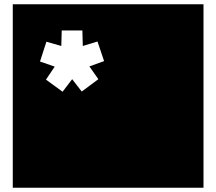

<svg xmlns="http://www.w3.org/2000/svg" viewBox="-20 -760 1016 902"><path d="M936 122V-740H40V122ZM400 -448 442 -388 364 -330 319 -388 274 -329 196 -386 237 -447 168 -471 198 -564 268 -544 270 -617H367L369 -544L438 -565L469 -473Z"/></svg>

Font: Takraf VEB
Style: Regular
Weight: 400
Designer: Jan Sonntag
Foundry: Jan Sonntag | S FONTS | www.sonntag.nl
Version: Version 2.001